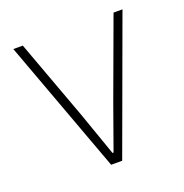

<svg xmlns="http://www.w3.org/2000/svg" viewBox="-99 -597 658 686"><g transform="rotate(-20 230.5 -254.0)"><path d="M252 0H210L23 -508H59L170 -206L229 -38H233L293 -206L404 -508H438Z"/></g></svg>

Font: IBM Plex Sans ExtraLight
Style: Regular
Weight: 250
Designer: Mike Abbink, Paul van der Laan, Pieter van Rosmalen
Foundry: Bold Monday
Version: Version 3.201